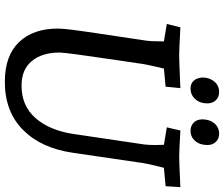

<svg xmlns="http://www.w3.org/2000/svg" viewBox="-86 -824 925 793"><g transform="rotate(90 376.5 -427.5)"><path d="M98 -204Q98 -223 103 -263Q108 -303 119 -376L147 -563Q151 -584 151 -642L79 -654L93 -710Q188 -705 208 -705Q232 -705 344 -710L338 -649L263 -642Q262 -635 258 -621Q253 -599 248 -575Q243 -551 242 -539L228 -445Q212 -337 205 -284.5Q198 -232 197 -212Q197 -139 232 -96.5Q267 -54 334 -54Q417 -54 467.5 -111.5Q518 -169 533 -266L577 -563Q579 -583 579 -607L578 -642L506 -654L519 -710Q609 -705 627 -705Q648 -705 753 -710L749 -649L673 -642Q654 -568 651 -539L611 -266Q592 -135 516.5 -60Q441 15 318 15Q210 15 154 -43.5Q98 -102 98 -204ZM473 -801Q473 -831 489.5 -850.5Q506 -870 532 -870Q553 -870 566 -856.5Q579 -843 579 -822Q579 -791 562.5 -771.5Q546 -752 520 -752Q500 -752 486.5 -765Q473 -778 473 -801ZM300 -803Q301 -832 317.5 -851Q334 -870 360 -870Q381 -870 394 -856.5Q407 -843 407 -821Q407 -791 389.5 -771.5Q372 -752 345 -752Q325 -752 313 -765.5Q301 -779 300 -803Z"/></g></svg>

Font: Andada Pro Medium
Style: Italic
Weight: 500
Italic angle: -7°
Designer: Carolina Giovagnoli
Foundry: Huerta Tipografica
Version: Version 3.005; ttfautohint (v1.8.4)